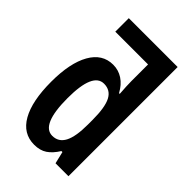

<svg xmlns="http://www.w3.org/2000/svg" viewBox="-229 -847 945 945"><g transform="rotate(45 243.0 -375.0)"><path d="M198 10Q120 10 79 -62.5Q38 -135 38 -269Q38 -399 79 -471.5Q120 -544 195 -544Q232 -544 262.5 -524Q293 -504 314 -465H319Q317 -492 316 -513.5Q315 -535 315 -550V-666H87V-760H427V0H337L322 -63H315Q292 -26 265 -8Q238 10 198 10ZM230 -84Q273 -84 294 -123.5Q315 -163 315 -248V-279Q315 -367 294.5 -406.5Q274 -446 229 -446Q152 -446 152 -269Q152 -84 230 -84Z"/></g></svg>

Font: Noto Sans ExtraCondensed SemiBold
Style: Regular
Weight: 600
Width: 2
Designer: Monotype Design Team
Foundry: Monotype Imaging Inc.
Version: Version 2.013; ttfautohint (v1.8.4.7-5d5b)